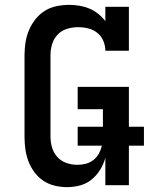

<svg xmlns="http://www.w3.org/2000/svg" viewBox="-20 -763 640 791"><path d="M256 8Q231 8 205.5 2Q180 -4 158.5 -18.5Q137 -33 121.5 -54Q106 -75 97 -99Q88 -123 84.5 -148.5Q81 -174 81 -200V-535Q81 -561 85 -587.5Q89 -614 99 -638Q109 -662 125.5 -683Q142 -704 164 -718Q186 -732 212.5 -737.5Q239 -743 265 -743Q286 -743 307 -739.5Q328 -736 347.5 -728Q367 -720 384 -706.5Q401 -693 414 -676V-735H511V-554H414Q414 -575 405.5 -595Q397 -615 380.5 -628Q364 -641 343.5 -646Q323 -651 302 -651Q278 -651 255.5 -644Q233 -637 217 -620Q201 -603 194.5 -580.5Q188 -558 188 -535V-200Q188 -177 194.5 -155Q201 -133 216.5 -116Q232 -99 254 -91.5Q276 -84 299 -84Q317 -84 334 -88.5Q351 -93 365 -104Q379 -115 387.5 -130.5Q396 -146 400 -163H300V-241H404V-313H300V-405H511V-241H573V-163H511V0H414V-113Q407 -87 392.5 -63.5Q378 -40 357 -23Q336 -6 309.5 1Q283 8 256 8Z"/></svg>

Font: Iosevka Curly Slab SmBdEx
Style: Regular
Weight: 600
Width: 7
Monospace: yes
Designer: Belleve Invis
Foundry: Belleve Invis
Version: Version 11.1.0; ttfautohint (v1.8.3)